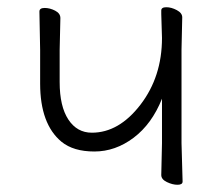

<svg xmlns="http://www.w3.org/2000/svg" viewBox="-20 -502 614 531"><path d="M426 -18 428 -106V-229Q400 -159 349.5 -121Q299 -83 241 -83Q183 -83 150 -110Q91 -159 91 -271V-364L89 -470Q89 -480 103.5 -480Q118 -480 132.5 -472.5Q147 -465 147 -452L145 -364V-275Q145 -208 169 -171.5Q193 -135 234 -135Q309 -135 368.5 -212.5Q428 -290 428 -397L426 -463V-473Q426 -482 440 -482Q454 -482 469 -474Q484 -466 484 -454L482 -365V-106L485 0Q485 9 471 9Q457 9 441.5 1.5Q426 -6 426 -18Z"/></svg>

Font: ToneOZ-Pinyin-WenKai-Light
Style: Light
Weight: 300
Designer: Fontworks Inc.
Foundry: ToneOZ
Version: Version 0.240331